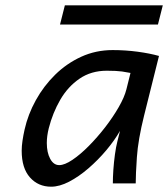

<svg xmlns="http://www.w3.org/2000/svg" viewBox="-20 -685 628 717"><path d="M486.8 0H401.4Q401.4 -22 403.3 -50.8Q405.3 -79.6 409.2 -108.2Q413.1 -136.7 418.5 -157.7L428.2 -196.3Q407.7 -160.6 377 -124Q346.2 -87.4 310.3 -56.4Q274.4 -25.4 238.3 -6.6Q202.1 12.2 170.9 12.2Q122.6 12.2 91.8 -22.5Q61 -57.1 61 -122.1Q61 -139.6 64 -159.4Q66.9 -179.2 71.8 -201.2Q84.5 -257.8 113.8 -310.8Q143.1 -363.8 186 -406Q229 -448.2 283.4 -473.1Q337.9 -498 400.9 -498Q448.2 -498 493.7 -491.9Q539.1 -485.8 573.7 -476.1L518.1 -253.4Q495.6 -163.1 491.2 -98.1Q486.8 -33.2 486.8 0ZM452.1 -351.6 467.3 -412.6Q456.1 -415 435.8 -418Q415.5 -420.9 378.9 -420.9Q320.3 -420.9 276.9 -391.1Q233.4 -361.3 205.1 -312.5Q176.8 -263.7 162.1 -206.1Q154.8 -176.8 154.8 -150.9Q154.8 -115.2 167.5 -91.8Q180.2 -68.4 201.2 -68.4Q221.2 -68.4 250.2 -87.9Q279.3 -107.4 311.3 -139.6Q343.3 -171.9 372.6 -209.7Q401.9 -247.6 423.3 -284.9Q444.8 -322.3 452.1 -351.6ZM204.1 -593.3 222.2 -665H587.9L569.8 -593.3Z"/></svg>

Font: Andika
Style: Italic
Weight: 400
Italic angle: -14°
Designer: Victor Gaultney, Annie Olsen, Julie Remington, Don Collingsworth, Eric Hays, Becca Hirsbrunner
Foundry: SIL International
Version: Version 6.101